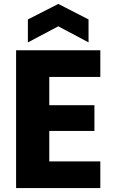

<svg xmlns="http://www.w3.org/2000/svg" viewBox="-20 -958 580 978"><path d="M491 -566H231V-422H461V-291H231V-136H491V0H62V-702H491ZM431 -742 277 -824 122 -742V-859L277 -938L431 -859Z"/></svg>

Font: Parkinsans
Style: Bold
Weight: 700
Designer: Red Stone, Indian Type Foundry
Foundry: Indian Type Foundry
Version: Version 1.000